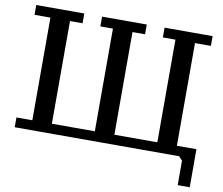

<svg xmlns="http://www.w3.org/2000/svg" viewBox="-90 -810 1260 1083"><g transform="rotate(10 540.0 -269.0)"><path d="M32 -644V-700H307V-644H235V-56H481V-644H409V-700H665V-644H593V-56H839V-644H767V-700H1042V-644H951V-56H1063V162H994V22L974 0H32V-56H123V-644Z"/></g></svg>

Font: PT Serif Caption
Style: Regular
Weight: 400
Designer: A.Korolkova, O.Umpeleva, V.Yefimov
Foundry: ParaType Ltd
Version: Version 1.000W OFL